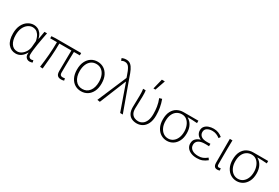

<svg xmlns="http://www.w3.org/2000/svg" viewBox="72 -1783 4133 2841"><g transform="rotate(30 2139.0 -362.0)"><path d="M232 12Q153 12 102.5 -48.5Q52 -109 52 -227Q52 -312 81 -371Q110 -430 158 -461Q206 -492 261 -492Q293 -492 324.5 -478Q356 -464 381 -432.5Q406 -401 418 -348H421L444 -480H488Q478 -429 467.5 -374Q457 -319 448.5 -265.5Q440 -212 434.5 -164.5Q429 -117 429 -80Q429 -56 443.5 -41.5Q458 -27 477 -27Q486 -27 495 -29.5Q504 -32 511 -35L520 1Q512 5 499.5 8.5Q487 12 471 12Q433 12 409.5 -15.5Q386 -43 394 -96H391Q332 12 232 12ZM238 -27Q276 -27 310.5 -51Q345 -75 368.5 -115.5Q392 -156 395 -204L403 -298Q388 -365 364 -398Q340 -431 313.5 -442Q287 -453 262 -453Q220 -453 182.5 -426.5Q145 -400 121.5 -350.5Q98 -301 98 -228Q98 -136 135 -81.5Q172 -27 238 -27Z M1008 8Q979 8 960 -2Q941 -12 932 -32.5Q923 -53 923 -86Q923 -109 923.5 -150Q924 -191 924.5 -241.5Q925 -292 925.5 -344Q926 -396 927 -440H721Q721 -331 712 -216Q703 -101 692 3L646 0Q661 -104 670.5 -218Q680 -332 680 -440H565V-476L632 -480H1071V-440H970Q969 -394 967.5 -340.5Q966 -287 965.5 -236Q965 -185 964.5 -144Q964 -103 964 -80Q964 -55 976.5 -43Q989 -31 1014 -31Q1019 -31 1028.5 -32.5Q1038 -34 1050 -36L1057 0Q1046 3 1034.5 5.5Q1023 8 1008 8Z M1349 12Q1289 12 1242 -17Q1195 -46 1167 -102.5Q1139 -159 1139 -239Q1139 -320 1167 -376.5Q1195 -433 1242 -462.5Q1289 -492 1349 -492Q1408 -492 1455.5 -462.5Q1503 -433 1531 -376.5Q1559 -320 1559 -239Q1559 -159 1531 -102.5Q1503 -46 1455.5 -17Q1408 12 1349 12ZM1349 -27Q1425 -27 1469 -85Q1513 -143 1513 -239Q1513 -303 1493 -351.5Q1473 -400 1436 -426.5Q1399 -453 1349 -453Q1299 -453 1262 -426.5Q1225 -400 1205 -351.5Q1185 -303 1185 -239Q1185 -143 1229.5 -85Q1274 -27 1349 -27Z M1671 7 1625 0 1836 -496 1828 -521Q1801 -605 1773.5 -648.5Q1746 -692 1698 -692Q1679 -692 1665.5 -687Q1652 -682 1640 -676L1626 -715Q1639 -721 1658 -726Q1677 -731 1702 -731Q1745 -731 1774.5 -706.5Q1804 -682 1826.5 -635Q1849 -588 1871 -520L2059 0H2014L1858 -443H1854Z M2301 12Q2253 12 2214.5 -6Q2176 -24 2154 -64.5Q2132 -105 2132 -169Q2132 -217 2134 -264Q2136 -311 2136 -358Q2136 -387 2135.5 -415.5Q2135 -444 2129 -480H2173Q2178 -455 2178.5 -429Q2179 -403 2179 -372Q2179 -325 2176 -268Q2173 -211 2173 -169Q2173 -115 2191.5 -84.5Q2210 -54 2239.5 -40.5Q2269 -27 2303 -27Q2343 -27 2376 -49Q2409 -71 2428.5 -116.5Q2448 -162 2448 -233Q2448 -293 2439 -353.5Q2430 -414 2404 -480L2448 -492Q2472 -427 2483 -363Q2494 -299 2494 -233Q2494 -151 2468 -96.5Q2442 -42 2398 -15Q2354 12 2301 12ZM2259 -561 2302 -736H2349L2352 -731L2293 -561Z M2816 12Q2760 12 2713 -16.5Q2666 -45 2637 -100.5Q2608 -156 2608 -235Q2608 -320 2637.5 -374.5Q2667 -429 2715 -454.5Q2763 -480 2818 -480H3074V-439Q3032 -442 2993 -444Q2954 -446 2913 -446V-442Q2962 -415 2990.5 -361.5Q3019 -308 3019 -232Q3019 -154 2991 -99.5Q2963 -45 2917 -16.5Q2871 12 2816 12ZM2816 -27Q2861 -27 2897 -52.5Q2933 -78 2953.5 -124.5Q2974 -171 2974 -234Q2974 -288 2955.5 -335.5Q2937 -383 2902.5 -412Q2868 -441 2818 -441Q2772 -441 2735 -418Q2698 -395 2676 -349Q2654 -303 2654 -235Q2654 -172 2675.5 -125Q2697 -78 2733.5 -52.5Q2770 -27 2816 -27Z M3327 12Q3269 12 3226.5 -6Q3184 -24 3160.5 -55.5Q3137 -87 3137 -129Q3137 -183 3169 -213Q3201 -243 3241 -253V-257Q3203 -272 3183 -302Q3163 -332 3163 -368Q3163 -409 3186 -436.5Q3209 -464 3247.5 -478Q3286 -492 3332 -492Q3376 -492 3413 -477.5Q3450 -463 3481 -437L3461 -406Q3430 -429 3399 -441.5Q3368 -454 3331 -454Q3281 -454 3244.5 -432.5Q3208 -411 3208 -364Q3208 -324 3239.5 -297.5Q3271 -271 3343 -271Q3357 -271 3368.5 -271.5Q3380 -272 3399 -273V-231Q3378 -233 3362.5 -233Q3347 -233 3330 -233Q3258 -233 3220 -206.5Q3182 -180 3182 -132Q3182 -83 3222 -54.5Q3262 -26 3332 -26Q3374 -26 3407 -39Q3440 -52 3478 -83L3500 -51Q3458 -17 3419 -2.5Q3380 12 3327 12Z M3676 8Q3654 8 3640 -0.5Q3626 -9 3618.5 -27Q3611 -45 3611 -73V-480H3656Q3654 -410 3653.5 -340.5Q3653 -271 3653 -203Q3653 -135 3653 -67Q3653 -49 3661 -40Q3669 -31 3682 -31Q3689 -31 3695.5 -32.5Q3702 -34 3711 -37L3718 -1Q3710 3 3699.5 5.5Q3689 8 3676 8Z M4008 12Q3952 12 3905 -16.5Q3858 -45 3829 -100.5Q3800 -156 3800 -235Q3800 -320 3829.5 -374.5Q3859 -429 3907 -454.5Q3955 -480 4010 -480H4266V-439Q4224 -442 4185 -444Q4146 -446 4105 -446V-442Q4154 -415 4182.5 -361.5Q4211 -308 4211 -232Q4211 -154 4183 -99.5Q4155 -45 4109 -16.5Q4063 12 4008 12ZM4008 -27Q4053 -27 4089 -52.5Q4125 -78 4145.5 -124.5Q4166 -171 4166 -234Q4166 -288 4147.5 -335.5Q4129 -383 4094.5 -412Q4060 -441 4010 -441Q3964 -441 3927 -418Q3890 -395 3868 -349Q3846 -303 3846 -235Q3846 -172 3867.5 -125Q3889 -78 3925.5 -52.5Q3962 -27 4008 -27Z"/></g></svg>

Font: Source Sans 3 Light
Style: Regular
Weight: 300
Designer: Paul D. Hunt
Foundry: Adobe
Version: Version 3.052;hotconv 1.1.0;makeotfexe 2.6.0